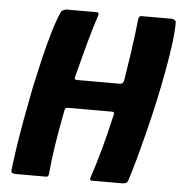

<svg xmlns="http://www.w3.org/2000/svg" viewBox="-50 -721 726 768"><g transform="rotate(5 313.0 -336.5)"><path d="M43 0Q36 0 29 -2Q22 -4 23 -14Q27 -50 35 -104Q43 -158 54.5 -221.5Q66 -285 79 -351Q92 -411 105.5 -468Q119 -525 133.5 -574Q148 -623 163 -658Q165 -665 173 -669Q181 -673 187 -673Q217 -673 247.5 -673Q278 -673 308 -673Q319 -673 314 -658Q306 -635 294.5 -596Q283 -557 270.5 -509.5Q258 -462 245 -412Q243 -402 243.5 -399Q244 -396 256 -396Q297 -396 339 -396Q381 -396 422 -396Q430 -396 434.5 -399Q439 -402 441 -412Q449 -462 456 -509.5Q463 -557 468 -596Q473 -635 475 -658Q476 -666 479 -669.5Q482 -673 487 -673Q517 -673 547.5 -673Q578 -673 608 -673Q614 -673 620.5 -669Q627 -665 626 -658Q626 -623 619.5 -573Q613 -523 602.5 -465.5Q592 -408 579 -348Q565 -283 549 -219.5Q533 -156 518.5 -103Q504 -50 492 -14Q489 -4 481.5 -2Q474 0 466 0Q436 0 405.5 0Q375 0 345 0Q337 0 341 -14Q349 -38 358 -67Q367 -96 376 -129Q385 -162 394 -198Q403 -234 411 -270Q413 -278 411 -280Q409 -282 400 -282Q357 -282 314.5 -282Q272 -282 229 -282Q220 -282 217.5 -280Q215 -278 213 -270Q206 -234 199.5 -198Q193 -162 188 -129Q183 -96 179.5 -67Q176 -38 174 -14Q173 0 164 0Q134 0 103.5 0Q73 0 43 0Z"/></g></svg>

Font: Glory ExtraBold
Style: Italic
Weight: 800
Italic angle: -12°
Version: Version 1.011